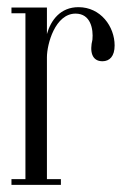

<svg xmlns="http://www.w3.org/2000/svg" viewBox="-20 -516 350 536"><path d="M12 0H150V-16H111V-356C111 -393 134 -478 191 -478C233 -478 241 -435 238 -405C230 -373 236 -345 266 -345C286 -345 300 -359 300 -389C300 -442 261 -496 199 -496C149 -496 122 -460 111 -421V-495H12V-479H51V-16H12Z"/></svg>

Font: Emberly
Style: Regular
Weight: 400
Designer: Rajesh Rajput
Foundry: Rajesh Rajput
Version: Version 1.000